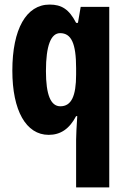

<svg xmlns="http://www.w3.org/2000/svg" viewBox="-20 -580 551 840"><path d="M313 31V240H458V-550H333L321 -480H313C282 -540 249 -560 197 -560C95 -560 34 -453 34 -271C34 -96 94 10 193 10C244 10 283 -15 313 -72H318C315 -24 313 10 313 31ZM244 -115C202 -115 181 -165 181 -269C181 -381 203 -435 243 -435C292 -435 313 -390 313 -282V-254C313 -159 292 -115 244 -115Z"/></svg>

Font: Noto Sans Khmer UI ExtraCondensed ExtraBold
Style: Regular
Weight: 800
Width: 2
Designer: Danh Hong and the Monotype Design Team
Foundry: Monotype Imaging Inc.
Version: Version 2.002